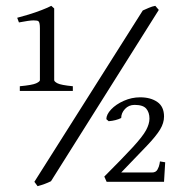

<svg xmlns="http://www.w3.org/2000/svg" viewBox="-20 -624 626 659"><path d="M155 -2Q135 8 109 15L98 0L470 -588Q479 -592 490.5 -597Q502 -602 513 -604L525 -590ZM48 -312V-328Q91 -332 104 -338Q117 -344 117 -349V-527Q117 -547 112 -551Q109 -554 95 -554Q81 -554 45 -547L39 -563Q55 -567 78 -574Q101 -581 123 -589.5Q145 -598 156 -604L166 -595V-349Q166 -344 177.5 -338Q189 -332 230 -328V-312ZM543 0H346L338 -18Q402 -82 436 -119Q470 -156 481.5 -177.5Q493 -199 493 -217Q493 -238 482 -251Q471 -264 442 -264Q422 -264 409 -250Q396 -236 396 -219Q378 -210 353 -208L345 -215Q345 -231 361.5 -248.5Q378 -266 405 -278Q432 -290 461 -290Q497 -290 520 -274Q543 -258 543 -224Q543 -202 529.5 -179.5Q516 -157 483.5 -123Q451 -89 396 -32H502Q515 -32 520.5 -42Q526 -52 527.5 -61Q529 -70 529 -70L547 -67Z"/></svg>

Font: ChillKai
Style: Regular
Weight: 400
Designer: ChillType
Foundry: 寒蝉字型
Version: Version 2.000